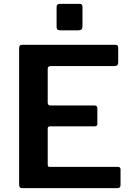

<svg xmlns="http://www.w3.org/2000/svg" viewBox="-20 -974 685 994"><path d="M94 -742C84 -742 79 -736.3 79 -725V-18C79 -11.3 80.5 -6.7 83.5 -4C86.5 -1.3 91.3 0 98 0H587C593 0 597.3 -1.5 600 -4.5C602.7 -7.5 604 -11 604 -15V-96C604 -101.3 602.8 -105 600.5 -107C598.2 -109 594 -110 588 -110H238C234 -110 231.2 -110.8 229.5 -112.5C227.8 -114.2 227 -117.3 227 -122V-308C227 -316 231.3 -320 240 -320H470C479.3 -320 484 -324 484 -332V-413C484 -423 479 -428 469 -428H241C231.7 -428 227 -433 227 -443V-618C227 -627.3 232.7 -632 244 -632H574C586 -632 592 -638.3 592 -651V-727C592 -737 587.7 -742 579 -742ZM407 -838V-938C407 -948.7 402.3 -954 393 -954H288C278 -954 273 -948.3 273 -937V-836C273 -829.3 274.3 -824.5 277 -821.5C279.7 -818.5 284.7 -817 292 -817H384C392.7 -817 398.7 -818.7 402 -822C405.3 -825.3 407 -830.7 407 -838Z"/></svg>

Font: Libre Franklin SemiBold
Style: Regular
Weight: 600
Designer: Pablo Impallari, Rodrigo Fuenzalida
Foundry: Impallari Type
Version: Version 1.002; ttfautohint (v1.5)